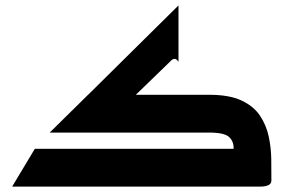

<svg xmlns="http://www.w3.org/2000/svg" viewBox="-20 -691 1050 711"><path d="M25 0 109 -140H845Q846 -167 828.5 -183.5Q811 -200 755 -200H164L306 -340H755Q829 -340 874 -319Q919 -298 942.5 -263Q966 -228 975 -186Q984 -144 984.5 -101.5Q985 -59 985 -23Q985 -11 975 -6Q965 -1 955 -0.5Q945 0 945 0ZM348 -209 277 -311 641 -671V-462Q634 -473 627 -473Q620 -473 614 -467Z"/></svg>

Font: Reem Kufi Fun
Style: Regular
Weight: 400
Designer: Khaled Hosny
Version: Version 1.005